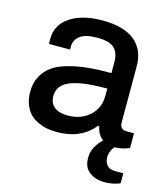

<svg xmlns="http://www.w3.org/2000/svg" viewBox="-108 -621 766 883"><g transform="rotate(15 275.0 -180.0)"><path d="M200.2 12.2Q177.7 12.2 156.7 8.8Q135.7 5.4 112.8 -4.6Q89.8 -14.6 73 -30.5Q56.2 -46.4 45.2 -73.2Q34.2 -100.1 34.2 -134.8Q34.2 -177.2 50.8 -208.7Q67.4 -240.2 95.9 -260.5Q124.5 -280.8 168.5 -293Q212.4 -305.2 261.5 -310.1Q310.5 -314.9 373 -314.9V-367.2Q373 -410.2 350.6 -432.6Q328.1 -455.1 269 -455.1Q210.9 -455.1 186 -435.1Q161.1 -415 161.1 -384.8V-370.1H61Q60.1 -376 60.1 -392.1Q60.1 -460.9 117.7 -499.5Q175.3 -538.1 272 -538.1Q373 -538.1 425 -495.8Q477.1 -453.6 477.1 -376V-108.9Q477.1 -74.2 508.8 -74.2H544.9V-3.9Q506.8 11.2 474.1 11.2Q454.1 36.6 454.1 63Q454.1 85.9 466.6 101.1Q479 116.2 505.9 116.2H544.9V164.1Q509.8 178.2 471.2 178.2Q429.2 178.2 399.7 156.7Q370.1 135.3 370.1 89.8Q370.1 60.5 382.1 38.3Q394 16.1 416 -5.9Q389.6 -24.9 381.8 -64.9H376Q314.9 12.2 200.2 12.2ZM229 -74.2Q291.5 -74.2 332.3 -111.1Q373 -147.9 373 -206.1V-241.2Q318.4 -241.2 278.3 -236.8Q238.3 -232.4 206.3 -221.7Q174.3 -210.9 158.2 -191.7Q142.1 -172.4 142.1 -144Q142.1 -109.9 165 -92Q188 -74.2 229 -74.2Z"/></g></svg>

Font: Archivo Medium
Style: Regular
Weight: 500
Designer: Hector Gatti
Foundry: Omnibus-Type
Version: Version 2.001